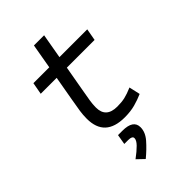

<svg xmlns="http://www.w3.org/2000/svg" viewBox="-277 -771 1140 1140"><g transform="rotate(-45 293.0 -201.0)"><path d="M324.2 9.8Q158.7 9.8 158.7 -144.5Q158.7 -175.8 163.1 -205.3Q167.5 -234.9 176.8 -287.1L204.1 -442.4H70.3L84 -517.6H217.3L244.6 -673.8H330.1L302.7 -517.6H536.1L522.5 -442.4H289.6L262.2 -287.1Q253.4 -236.8 248.8 -209.2Q244.1 -181.6 244.1 -152.8Q244.1 -66.9 338.4 -66.9Q375 -66.9 402.8 -73.2Q430.7 -79.6 469.2 -96.2L484.9 -26.4Q450.7 -11.2 412.1 -0.7Q373.5 9.8 324.2 9.8ZM237.3 272.5 193.4 230.5Q232.4 201.7 255.1 178.5Q277.8 155.3 277.8 137.7Q277.8 119.1 243.7 119.1H210.4L221.2 55.7H257.8Q349.1 55.7 349.1 117.2Q349.1 158.7 315.7 197Q282.2 235.4 237.3 272.5Z"/></g></svg>

Font: CaskaydiaCove NFP SemiLight
Style: Italic
Weight: 350
Italic angle: -10°
Designer: Aaron Bell
Foundry: Saja Typeworks
Version: Version 2111.001; VTT 6.35;Nerd Fonts 3.1.1